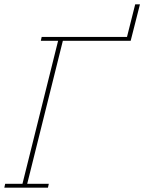

<svg xmlns="http://www.w3.org/2000/svg" viewBox="-23 -869 668 889"><path d="M1 -18H81L246 -680H166L170 -698H565L603 -849H625L582 -680H268L103 -18H203L199 0H-3Z"/></svg>

Font: IBM Plex Serif Thin
Style: Italic
Weight: 100
Italic angle: -14°
Designer: Mike Abbink, Paul van der Laan, Pieter van Rosmalen
Foundry: Bold Monday
Version: Version 3.001